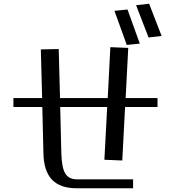

<svg xmlns="http://www.w3.org/2000/svg" viewBox="-20 -1005 937 1030"><path d="M668 -748 572 -752 558 -479H302L295 -742L199 -740L206 -479H52V-431H207L213 -182Q215 -87 259 -41Q303 5 392 5H694V-43H392Q349 -43 330 -74.5Q311 -106 309 -184L303 -431H555L540 -148L636 -144L651 -431H825V-479H654ZM664 -954 594 -947 660 -764 730 -771ZM780 -985 710 -977 777 -804 847 -812Z"/></svg>

Font: LXGW Marker Gothic
Style: Regular
Weight: 400
Version: Version 1.001